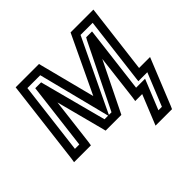

<svg xmlns="http://www.w3.org/2000/svg" viewBox="-172 -696 1088 1088"><g transform="rotate(-45 372.5 -152.0)"><path d="M632 187 732 -60 745 -92H712H657L705 -484L708 -509H683H543H525L517 -492L361 -163L276 -493L272 -509H255H110H85L82 -484L23 0L19 25H44H129H154L158 0L192 -281L268 9L272 25H289H380H398L406 9L546 -276L513 0L509 25H534H565L505 173L492 205H525H605H624L632 187ZM342 -25H313L211 -411L207 -427H190H185H160L157 -402L111 -25H76L129 -459H232L328 -81L342 -25ZM593 155H565L625 7L638 -25H605H566L612 -402L615 -427H590H585H568L559 -411L369 -25H348L375 -82L555 -459H652L604 -67L601 -42H626H673L593 155Z"/></g></svg>

Font: Gamestation Display Outline
Style: Italic
Weight: 400
Designer: Jonas Hecksher
Foundry: Jonas Hecksher, Playtypeª, e-types AS
Version: Version 1.003